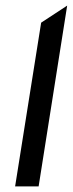

<svg xmlns="http://www.w3.org/2000/svg" viewBox="-20 -666 260 686"><path d="M34 0H118L220 -646L127 -585Z"/></svg>

Font: Charger Pro
Style: BdExtObl
Weight: 700
Designer: Jasper
Foundry: Cannot Into Space Fonts
Version: Version 1.09